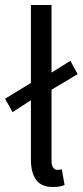

<svg xmlns="http://www.w3.org/2000/svg" viewBox="-29 -732 329 764"><path d="M181 12Q135 12 114.5 -16.5Q94 -45 94 -98V-333L21 -286L-9 -339L94 -402V-712H176V-443L251 -490L280 -437L176 -375V-92Q176 -73 183 -64.5Q190 -56 199 -56Q203 -56 206.5 -56.5Q210 -57 217 -58L228 4Q220 8 209 10Q198 12 181 12Z"/></svg>

Font: .
Style: 
Weight: 400
Designer: Paul D. Hunt, Dalton Maag
Foundry: Dalton Maag Ltd
Version: Version 1.200